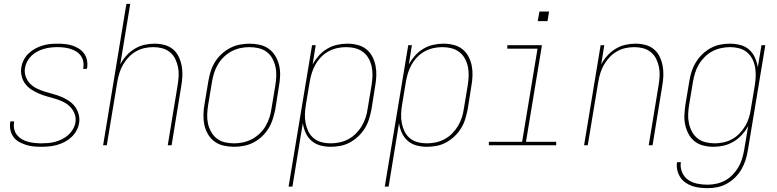

<svg xmlns="http://www.w3.org/2000/svg" viewBox="-20 -755 4040 998"><path d="M195 8Q174 8 154 6Q134 4 115 -2Q96 -8 79 -17.5Q62 -27 50.5 -42.5Q39 -58 34.5 -77.5Q30 -97 33 -118Q33 -119 33.5 -120.5Q34 -122 34 -124H54Q53 -122 53 -121Q53 -120 53 -118Q50 -100 54 -83Q58 -66 68.5 -53Q79 -40 93.5 -31.5Q108 -23 124.5 -18.5Q141 -14 159 -12Q177 -10 195 -10Q213 -10 231 -11.5Q249 -13 267 -18Q285 -23 302.5 -31.5Q320 -40 334.5 -53Q349 -66 359 -83Q369 -100 372 -118Q376 -141 368 -162.5Q360 -184 345 -199.5Q330 -215 309.5 -225Q289 -235 267.5 -241.5Q246 -248 224 -254Q202 -260 181.5 -269Q161 -278 142.5 -290Q124 -302 111 -319.5Q98 -337 92.5 -359.5Q87 -382 91 -405Q94 -425 103.5 -443.5Q113 -462 128.5 -477Q144 -492 162.5 -502Q181 -512 200.5 -518Q220 -524 239.5 -526Q259 -528 279 -528Q299 -528 318.5 -526Q338 -524 356.5 -518Q375 -512 390.5 -502Q406 -492 417 -477Q428 -462 432 -442.5Q436 -423 433 -403Q432 -402 432 -400Q432 -398 431 -397H412Q412 -398 412.5 -399.5Q413 -401 413 -402Q416 -420 412.5 -436.5Q409 -453 399.5 -466Q390 -479 376 -487.5Q362 -496 346 -501Q330 -506 313 -508Q296 -510 279 -510Q261 -510 243.5 -508Q226 -506 208.5 -501Q191 -496 174.5 -487.5Q158 -479 144.5 -466Q131 -453 122 -436.5Q113 -420 110 -403Q106 -379 113.5 -357.5Q121 -336 136 -320.5Q151 -305 171.5 -295Q192 -285 213.5 -278.5Q235 -272 257 -266Q279 -260 299.5 -251.5Q320 -243 338.5 -230.5Q357 -218 370 -200.5Q383 -183 389 -160.5Q395 -138 391 -115Q388 -95 377.5 -76Q367 -57 351 -42Q335 -27 315.5 -17Q296 -7 276 -1.5Q256 4 235.5 6Q215 8 195 8Z M516 0 637 -735H657L605 -420Q618 -445 637 -466Q656 -487 680 -501.5Q704 -516 730.5 -522Q757 -528 783 -528Q809 -528 834.5 -521.5Q860 -515 879 -499Q898 -483 909 -460Q920 -437 924.5 -412Q929 -387 928 -360.5Q927 -334 922 -307L872 0H852L903 -310Q907 -334 908.5 -358Q910 -382 905.5 -405Q901 -428 891 -448.5Q881 -469 863.5 -483.5Q846 -498 823.5 -504Q801 -510 777 -510Q754 -510 731 -505Q708 -500 687 -488Q666 -476 649 -458Q632 -440 620 -419.5Q608 -399 601 -376.5Q594 -354 590 -331L535 0Z M1197 8Q1169 8 1142.5 2Q1116 -4 1095.5 -19Q1075 -34 1061.5 -56.5Q1048 -79 1042.5 -105Q1037 -131 1037.5 -158.5Q1038 -186 1043 -213L1063 -333Q1067 -358 1075 -383.5Q1083 -409 1097 -432Q1111 -455 1131.5 -474Q1152 -493 1176 -505.5Q1200 -518 1226 -523Q1252 -528 1277 -528Q1304 -528 1330.5 -522Q1357 -516 1377.5 -501Q1398 -486 1411.5 -463.5Q1425 -441 1431 -415Q1437 -389 1436 -361.5Q1435 -334 1430 -307L1411 -187Q1406 -162 1398 -136.5Q1390 -111 1376 -88Q1362 -65 1342 -46Q1322 -27 1298 -14.5Q1274 -2 1248 3Q1222 8 1197 8ZM1197 -10Q1220 -10 1243.5 -15Q1267 -20 1289 -31.5Q1311 -43 1329.5 -60.5Q1348 -78 1360.5 -99.5Q1373 -121 1380.5 -144Q1388 -167 1391 -190L1411 -310Q1415 -334 1416 -359Q1417 -384 1412 -407Q1407 -430 1396 -450.5Q1385 -471 1366.5 -485Q1348 -499 1324.5 -504.5Q1301 -510 1276 -510Q1253 -510 1229.5 -505Q1206 -500 1184 -488.5Q1162 -477 1144 -459.5Q1126 -442 1113 -420.5Q1100 -399 1093 -376Q1086 -353 1082 -330L1062 -210Q1058 -186 1057 -161Q1056 -136 1061 -113Q1066 -90 1077.5 -69.5Q1089 -49 1107 -35Q1125 -21 1148.5 -15.5Q1172 -10 1197 -10Z M1480 215 1602 -520H1621L1605 -420Q1618 -444 1637 -465.5Q1656 -487 1680.5 -501.5Q1705 -516 1732 -522Q1759 -528 1785 -528Q1812 -528 1838 -521.5Q1864 -515 1883.5 -499.5Q1903 -484 1915 -461.5Q1927 -439 1932 -413.5Q1937 -388 1936 -361Q1935 -334 1930 -307L1911 -187Q1906 -162 1898.5 -137Q1891 -112 1877 -89Q1863 -66 1843 -47Q1823 -28 1799.5 -15Q1776 -2 1750 3Q1724 8 1699 8Q1671 8 1645 1Q1619 -6 1599.5 -23Q1580 -40 1569 -64Q1558 -88 1554 -115L1500 215ZM1699 -10Q1722 -10 1745.5 -15Q1769 -20 1790.5 -31.5Q1812 -43 1830 -61Q1848 -79 1860.5 -100Q1873 -121 1880.5 -144Q1888 -167 1891 -190L1911 -310Q1915 -334 1916 -358.5Q1917 -383 1912.5 -406Q1908 -429 1897 -449.5Q1886 -470 1868 -484Q1850 -498 1827 -504Q1804 -510 1779 -510Q1756 -510 1733 -505Q1710 -500 1688.5 -488.5Q1667 -477 1649.5 -459Q1632 -441 1620 -420Q1608 -399 1601 -376.5Q1594 -354 1590 -331L1570 -211Q1566 -187 1565 -162.5Q1564 -138 1568.5 -115Q1573 -92 1583 -71.5Q1593 -51 1610.5 -36.5Q1628 -22 1651 -16Q1674 -10 1699 -10Z M1980 215 2102 -520H2121L2105 -420Q2118 -444 2137 -465.5Q2156 -487 2180.5 -501.5Q2205 -516 2232 -522Q2259 -528 2285 -528Q2312 -528 2338 -521.5Q2364 -515 2383.5 -499.5Q2403 -484 2415 -461.5Q2427 -439 2432 -413.5Q2437 -388 2436 -361Q2435 -334 2430 -307L2411 -187Q2406 -162 2398.5 -137Q2391 -112 2377 -89Q2363 -66 2343 -47Q2323 -28 2299.5 -15Q2276 -2 2250 3Q2224 8 2199 8Q2171 8 2145 1Q2119 -6 2099.5 -23Q2080 -40 2069 -64Q2058 -88 2054 -115L2000 215ZM2199 -10Q2222 -10 2245.5 -15Q2269 -20 2290.5 -31.5Q2312 -43 2330 -61Q2348 -79 2360.5 -100Q2373 -121 2380.5 -144Q2388 -167 2391 -190L2411 -310Q2415 -334 2416 -358.5Q2417 -383 2412.5 -406Q2408 -429 2397 -449.5Q2386 -470 2368 -484Q2350 -498 2327 -504Q2304 -510 2279 -510Q2256 -510 2233 -505Q2210 -500 2188.5 -488.5Q2167 -477 2149.5 -459Q2132 -441 2120 -420Q2108 -399 2101 -376.5Q2094 -354 2090 -331L2070 -211Q2066 -187 2065 -162.5Q2064 -138 2068.5 -115Q2073 -92 2083 -71.5Q2093 -51 2110.5 -36.5Q2128 -22 2151 -16Q2174 -10 2199 -10Z M2521 0V-18H2694L2774 -502H2617V-520H2797L2714 -18H2871V0ZM2775 -645 2784 -695H2834L2826 -645Z M3016 0 3102 -520H3121L3105 -420Q3118 -445 3137 -466Q3156 -487 3180 -501.5Q3204 -516 3230.5 -522Q3257 -528 3283 -528Q3309 -528 3334.5 -521.5Q3360 -515 3379 -499Q3398 -483 3409 -460Q3420 -437 3424.5 -412Q3429 -387 3428 -360.5Q3427 -334 3422 -307L3372 0H3352L3403 -310Q3407 -334 3408.5 -358Q3410 -382 3405.5 -405Q3401 -428 3391 -448.5Q3381 -469 3363.5 -483.5Q3346 -498 3323.5 -504Q3301 -510 3277 -510Q3254 -510 3231 -505Q3208 -500 3187 -488Q3166 -476 3149 -458Q3132 -440 3120 -419.5Q3108 -399 3101 -376.5Q3094 -354 3090 -331L3035 0Z M3658 223Q3637 223 3616.5 220.5Q3596 218 3577 211.5Q3558 205 3542 193.5Q3526 182 3515.5 165.5Q3505 149 3500.5 129Q3496 109 3499 88H3519Q3515 116 3525.5 140.5Q3536 165 3556.5 179.5Q3577 194 3603.5 199.5Q3630 205 3658 205Q3680 205 3703.5 200Q3727 195 3748.5 183.5Q3770 172 3787.5 154Q3805 136 3817.5 115Q3830 94 3837 71Q3844 48 3848 25L3869 -100Q3856 -76 3836.5 -54.5Q3817 -33 3792.5 -18.5Q3768 -4 3741.5 2Q3715 8 3689 8Q3661 8 3635.5 1.5Q3610 -5 3590.5 -20.5Q3571 -36 3559 -58.5Q3547 -81 3541.5 -106.5Q3536 -132 3537.5 -159Q3539 -186 3543 -213L3563 -333Q3567 -358 3575 -383Q3583 -408 3597 -431Q3611 -454 3630.5 -473Q3650 -492 3674 -505Q3698 -518 3723.5 -523Q3749 -528 3774 -528Q3802 -528 3828.5 -521Q3855 -514 3874 -497Q3893 -480 3904 -456Q3915 -432 3919 -405L3938 -520H3958L3867 28Q3863 53 3855 78Q3847 103 3833.5 126Q3820 149 3800.5 168Q3781 187 3757.5 200Q3734 213 3708.5 218Q3683 223 3658 223ZM3695 -10Q3717 -10 3740.5 -15Q3764 -20 3785 -31.5Q3806 -43 3823.5 -61Q3841 -79 3853.5 -100Q3866 -121 3873 -143.5Q3880 -166 3883 -189L3903 -309Q3907 -333 3908 -357.5Q3909 -382 3905 -405Q3901 -428 3890.5 -448.5Q3880 -469 3862.5 -483.5Q3845 -498 3822 -504Q3799 -510 3775 -510Q3752 -510 3728.5 -505Q3705 -500 3683 -488.5Q3661 -477 3643 -459Q3625 -441 3612.5 -420Q3600 -399 3593 -376Q3586 -353 3582 -330L3562 -210Q3558 -186 3557 -161.5Q3556 -137 3561 -114Q3566 -91 3577 -70.5Q3588 -50 3605.5 -36Q3623 -22 3646.5 -16Q3670 -10 3695 -10Z"/></svg>

Font: Iosevka SS04 Thin
Style: Italic
Weight: 100
Italic angle: -9°
Monospace: yes
Designer: Belleve Invis
Foundry: Belleve Invis
Version: Version 19.0.0; ttfautohint (v1.8.4)